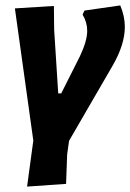

<svg xmlns="http://www.w3.org/2000/svg" viewBox="-20 -494 481 709"><path d="M424 -474Q441 -434 441 -395Q441 -329 395 -250L235 26L228 76L224 185L80 195L103 25L35 -463L179 -472L180 -384L195 -149H206L275 -286Q302 -343 302 -380Q302 -412 285 -440L292 -455Z"/></svg>

Font: Alegreya Sans ExtraBold
Style: Italic
Weight: 800
Italic angle: -7°
Designer: Juan Pablo del Peral
Foundry: Huerta Tipografica
Version: Version 2.007